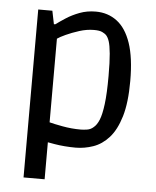

<svg xmlns="http://www.w3.org/2000/svg" viewBox="-54 -642 693 853"><g transform="rotate(5 292.5 -215.0)"><path d="M83 166V-583H146L158 -524H164Q183 -538 208.5 -554.5Q234 -571 267 -583.5Q300 -596 339 -596Q393 -596 433.5 -565.5Q474 -535 496 -470.5Q518 -406 518 -302Q518 -205 499.5 -143.5Q481 -82 450 -47.5Q419 -13 380 0.5Q341 14 302 14Q278 14 253 12Q228 10 208 6.5Q188 3 177 1V166ZM317 -68Q330 -68 346 -70.5Q362 -73 374 -84Q388 -95 398 -119Q408 -143 414 -190.5Q420 -238 420 -316Q420 -379 416.5 -415.5Q413 -452 407 -470Q401 -488 392 -497Q387 -502 375 -508Q363 -514 338 -514Q306 -514 273 -503.5Q240 -493 214 -481Q188 -469 177 -461V-88Q195 -83 235.5 -75.5Q276 -68 317 -68Z"/></g></svg>

Font: Ruda Medium
Style: Regular
Weight: 500
Version: Version 2.001